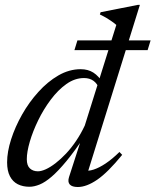

<svg xmlns="http://www.w3.org/2000/svg" viewBox="-20 -740 624 770"><path d="M377.5 -384Q370.5 -404.5 355 -415.8Q339.5 -427 317 -427Q280 -427 246.2 -403Q212.5 -379 183.5 -340.2Q154.5 -301.5 133 -257.2Q111.5 -213 99.5 -171.8Q87.5 -130.5 87.5 -101.5Q87.5 -76 100 -64.5Q112.5 -53 132 -53Q145.5 -53 163.8 -61.2Q182 -69.5 202.8 -85.5Q223.5 -101.5 244.8 -124Q266 -146.5 285.2 -175Q304.5 -203.5 320 -236.5L446.5 -640Q442 -644 437.5 -647.5Q433 -651 427.8 -654.5Q422.5 -658 417.2 -661.5Q412 -665 406.2 -668.5Q400.5 -672 394 -675.2Q387.5 -678.5 380.5 -682L383.5 -691L533 -720.5H541L328.5 -38L318.5 -56Q334 -53 355.8 -60Q377.5 -67 403.8 -84.5Q430 -102 459 -130.5L470 -119Q412.5 -48.5 369.8 -19.2Q327 10 292 10Q269 10 259.8 -0.2Q250.5 -10.5 257 -30.5L310.5 -196H321Q279.5 -134 246.5 -94Q213.5 -54 187.2 -31.5Q161 -9 139 0Q117 9 98 9Q71.5 9 51.2 -1.2Q31 -11.5 19.8 -33.2Q8.5 -55 8.5 -89Q8.5 -131 24.5 -181Q40.5 -231 68.5 -280.5Q96.5 -330 133.8 -371.2Q171 -412.5 214.2 -437.5Q257.5 -462.5 303.5 -462.5Q333 -462.5 354.5 -448.8Q376 -435 392 -408ZM278.5 -539 290.5 -578H584L572 -539Z"/></svg>

Font: Newsreader 36pt
Style: Italic
Weight: 400
Italic angle: -17°
Designer: Hugues Gentile
Foundry: Production Type
Version: Version 1.003